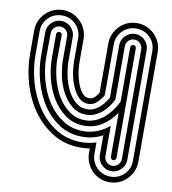

<svg xmlns="http://www.w3.org/2000/svg" viewBox="-89 -772 876 977"><g transform="rotate(10 349.0 -283.0)"><path d="M669 0Q669 26 659 49.5Q649 73 631.5 90.5Q614 108 591 118Q568 128 541 128Q515 128 491.5 118Q468 108 451 90.5Q434 73 424 49.5Q414 26 414 0V-24Q394 -20 366 -20Q286 -20 223.5 -58Q161 -96 118 -156.5Q75 -217 53 -293Q31 -369 31 -444V-567Q31 -593 41 -616Q51 -639 68.5 -656.5Q86 -674 109 -684Q132 -694 159 -694Q185 -694 208 -684Q231 -674 248.5 -656.5Q266 -639 276 -616Q286 -593 286 -567V-444Q286 -424 290.5 -395Q295 -366 304.5 -339.5Q314 -313 329 -294Q344 -275 366 -275Q382 -275 394 -286.5Q406 -298 414 -312V-567Q414 -593 424 -616Q434 -639 451 -656.5Q468 -674 491.5 -684Q515 -694 541 -694Q568 -694 591 -684Q614 -674 631.5 -656.5Q649 -639 659 -616Q669 -593 669 -567ZM641 -567Q641 -609 612 -637.5Q583 -666 541 -666Q521 -666 503 -658.5Q485 -651 471.5 -637.5Q458 -624 450 -606Q442 -588 442 -567V-304Q430 -283 411 -264.5Q392 -246 366 -246Q337 -246 316.5 -267Q296 -288 283 -318.5Q270 -349 264 -383.5Q258 -418 258 -444V-567Q258 -588 250 -606Q242 -624 228.5 -637.5Q215 -651 197 -658.5Q179 -666 159 -666Q117 -666 88 -637.5Q59 -609 59 -567V-444Q59 -375 79 -304.5Q99 -234 138 -177Q177 -120 234.5 -84Q292 -48 366 -48Q406 -48 442 -60V0Q442 21 450 39Q458 57 471.5 70.5Q485 84 503 91.5Q521 99 541 99Q583 99 612 70.5Q641 42 641 0ZM612 0Q612 29 591 50Q570 71 541 71Q512 71 491 50Q470 29 470 0V-102Q423 -76 366 -76Q298 -76 246 -109.5Q194 -143 159 -196.5Q124 -250 106 -315.5Q88 -381 88 -444V-567Q88 -596 109 -617Q130 -638 159 -638Q188 -638 209 -617Q230 -596 230 -567V-444Q230 -411 237.5 -372Q245 -333 261.5 -298.5Q278 -264 304 -241Q330 -218 366 -218Q384 -218 399.5 -225Q415 -232 428 -243Q441 -254 451.5 -268Q462 -282 470 -297V-567Q470 -596 491 -617Q512 -638 541 -638Q570 -638 591 -617Q612 -596 612 -567ZM584 -567Q584 -584 571.5 -596.5Q559 -609 541 -609Q524 -609 511.5 -596.5Q499 -584 499 -567V-292Q490 -273 476.5 -254.5Q463 -236 446.5 -222Q430 -208 410 -199Q390 -190 366 -190Q323 -190 292 -215Q261 -240 240.5 -278Q220 -316 210.5 -360.5Q201 -405 201 -444V-567Q201 -584 188.5 -596.5Q176 -609 159 -609Q141 -609 128.5 -596.5Q116 -584 116 -567L115 -444Q115 -387 131 -326.5Q147 -266 178.5 -217Q210 -168 257 -136.5Q304 -105 366 -105Q404 -105 437.5 -118.5Q471 -132 499 -156V0Q499 18 511.5 30.5Q524 43 541 43Q559 43 571.5 30.5Q584 18 584 0ZM556 0Q556 6 551.5 10Q547 14 541 14Q536 14 531.5 10Q527 6 527 0V-228Q498 -186 457.5 -159.5Q417 -133 366 -133Q310 -133 268.5 -162.5Q227 -192 199 -237.5Q171 -283 157.5 -338Q144 -393 144 -444V-567Q144 -573 148.5 -577Q153 -581 159 -581Q164 -581 168.5 -577Q173 -573 173 -567L172 -444Q172 -399 184 -349Q196 -299 220 -257.5Q244 -216 280.5 -188.5Q317 -161 366 -161Q394 -161 419 -172Q444 -183 464 -200.5Q484 -218 500 -240.5Q516 -263 527 -286V-567Q527 -573 531.5 -577Q536 -581 541 -581Q547 -581 551.5 -577Q556 -573 556 -567Z"/></g></svg>

Font: Zschusch
Style: Regular
Weight: 400
Designer: Peter Wiegel
Foundry: Peter Wiegel